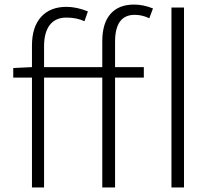

<svg xmlns="http://www.w3.org/2000/svg" viewBox="-20 -821 929 841"><path d="M271 -791Q316 -791 365 -771L350 -728Q316 -744 271 -744Q223 -744 198 -711.5Q173 -679 173 -618V-527H428V-640Q428 -719 464 -760Q500 -801 567 -801Q608 -801 650 -784L634 -741Q603 -756 570 -756Q484 -756 484 -638V-527H610V-481H484V0H428V-481H173V0H120V-481H38V-523L120 -527V-621Q120 -703 160 -747Q200 -791 271 -791ZM731 -788H786V0H731Z"/></svg>

Font: Nebula Sans Light
Style: Regular
Weight: 300
Designer: Paul D. Hunt for Adobe (as Source Sans)
Foundry: Nebula Entertainment & Broadcasting LLC
Version: Version 1.010